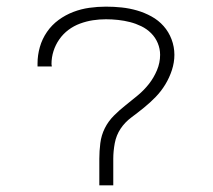

<svg xmlns="http://www.w3.org/2000/svg" viewBox="-20 -558 640 578"><path d="M279 0V-80Q279 -103 282 -127Q285 -151 295.5 -172Q306 -193 323 -210Q340 -227 358.5 -241.5Q377 -256 395.5 -271.5Q414 -287 428.5 -305.5Q443 -324 452.5 -346.5Q462 -369 462 -393Q462 -411 455 -428Q448 -445 435 -458Q422 -471 405.5 -479Q389 -487 371.5 -491.5Q354 -496 335.5 -498Q317 -500 299 -500Q279 -500 259.5 -497Q240 -494 221 -487Q202 -480 186 -468Q170 -456 158.5 -439.5Q147 -423 141 -404Q135 -385 135 -365Q135 -363 135.5 -361.5Q136 -360 136 -358H93Q93 -360 93 -362Q93 -364 93 -367Q93 -392 100 -416.5Q107 -441 121.5 -462Q136 -483 156.5 -498Q177 -513 200.5 -522Q224 -531 249 -534.5Q274 -538 299 -538Q323 -538 346.5 -535.5Q370 -533 392.5 -526.5Q415 -520 436 -508.5Q457 -497 472.5 -479.5Q488 -462 496.5 -439.5Q505 -417 505 -393Q505 -370 497.5 -347Q490 -324 477.5 -303.5Q465 -283 448.5 -266Q432 -249 413.5 -234Q395 -219 375.5 -204.5Q356 -190 343 -170.5Q330 -151 325.5 -127Q321 -103 321 -80V0Z"/></svg>

Font: Iosevka Curly XLtEx
Style: Regular
Weight: 200
Width: 7
Monospace: yes
Designer: Belleve Invis
Foundry: Belleve Invis
Version: Version 11.1.0; ttfautohint (v1.8.3)